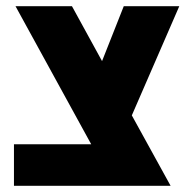

<svg xmlns="http://www.w3.org/2000/svg" viewBox="-20 -599 623 619"><path d="M25 0V-134H274L30 -579H212L309 -402L379 -579H558L405 -227L530 0Z"/></svg>

Font: Assistant ExtraBold
Style: Regular
Weight: 800
Designer: Hebrew By Ben Nathan, Latin by Paul Hunt
Version: Version 3.000